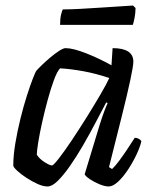

<svg xmlns="http://www.w3.org/2000/svg" viewBox="-20 -674 561 694"><path d="M152 0Q136 0 116 -9Q96 -18 76 -31Q56 -44 42.5 -56.5Q29 -69 28 -75Q28 -112 35.5 -156.5Q43 -201 54 -245.5Q65 -290 77 -327.5Q89 -365 98.5 -389.5Q108 -414 112 -419Q117 -425 131 -438.5Q145 -452 161.5 -466Q178 -480 193.5 -490Q209 -500 217 -500Q244 -500 291 -481.5Q338 -463 383 -438L387 -500Q462 -500 462 -451Q462 -436 451 -384.5Q440 -333 420 -253Q400 -173 374 -70L385 -63Q396 -73 410.5 -92.5Q425 -112 440 -134.5Q455 -157 467 -176Q475 -176 482 -172Q489 -168 491 -163Q486 -142 473 -114.5Q460 -87 442.5 -60.5Q425 -34 406.5 -17Q388 0 373 0Q359 0 339.5 -8Q320 -16 304.5 -26.5Q289 -37 286 -44L340 -222Q349 -251 357 -272Q365 -293 369 -301L364 -304Q346 -270 324.5 -229Q303 -188 279.5 -147.5Q256 -107 232.5 -73.5Q209 -40 188.5 -20Q168 0 152 0ZM168 -76Q173 -76 192.5 -101Q212 -126 238.5 -165.5Q265 -205 292.5 -249Q320 -293 342.5 -331.5Q365 -370 375 -392Q328 -408 281.5 -416.5Q235 -425 197 -427Q186 -415 174.5 -383.5Q163 -352 152 -311.5Q141 -271 132 -230.5Q123 -190 118 -158.5Q113 -127 113 -115Q122 -100 141 -88Q160 -76 168 -76ZM197.2 -584Q197.2 -607 200.8 -621.5Q204.4 -636 207.1 -640Q234.1 -640 270.6 -642Q307 -644 344.8 -646.5Q382.6 -649 414.1 -651Q445.6 -653 460.9 -654L469.9 -645Q469.9 -627 466.3 -609Q462.7 -591 460 -584Z"/></svg>

Font: Texturina
Style: Italic
Weight: 400
Italic angle: -11°
Designer: Guillermo Torres Carreño
Foundry: Omnibus-Type
Version: Version 1.002; ttfautohint (v1.8.3)